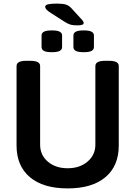

<svg xmlns="http://www.w3.org/2000/svg" viewBox="-20 -1040 752 1067"><path d="M72 -231V-673Q72 -702 125 -702H150Q203 -702 203 -673V-236Q203 -178 246 -141.5Q289 -105 356 -105Q423 -105 466.5 -142Q510 -179 510 -236V-673Q510 -702 563 -702H587Q640 -702 640 -673V-231Q640 -118 566 -55.5Q492 7 356 7Q220 7 146 -55.5Q72 -118 72 -231ZM211 -779V-843Q211 -857 224.5 -864Q238 -871 268 -871Q298 -871 311.5 -864Q325 -857 325 -843V-779Q325 -764 311.5 -757Q298 -750 268 -750Q238 -750 224.5 -757Q211 -764 211 -779ZM388 -779V-843Q388 -857 401.5 -864Q415 -871 445 -871Q475 -871 488.5 -864Q502 -857 502 -843V-779Q502 -764 488.5 -757Q475 -750 445 -750Q415 -750 401.5 -757Q388 -764 388 -779ZM339 -919 264 -967Q245 -979 238 -987Q231 -995 231 -1002Q231 -1012 247 -1016Q263 -1020 296 -1020Q329 -1020 346.5 -1014.5Q364 -1009 378 -993L432 -934Q445 -921 445 -912Q445 -899 411 -899Q386 -899 372 -903Q358 -907 339 -919Z"/></svg>

Font: Asap-SemiBold
Style: Regular
Weight: 600
Designer: Pablo Cosgaya
Foundry: Omnibus-Type
Version: Version 2.000; ttfautohint (v1.8)